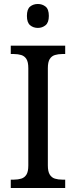

<svg xmlns="http://www.w3.org/2000/svg" viewBox="-20 -943 381 963"><path d="M34 0V-42H50Q70 -42 86.5 -47Q103 -52 112.5 -67Q122 -82 122 -113V-601Q122 -632 112.5 -647Q103 -662 86.5 -667Q70 -672 50 -672H34V-714H307V-672H292Q272 -672 255.5 -667Q239 -662 229.5 -647Q220 -632 220 -601V-113Q220 -83 229.5 -67.5Q239 -52 255.5 -47Q272 -42 292 -42H307V0ZM170 -803Q147 -803 131 -816.5Q115 -830 115 -863Q115 -897 131 -910Q147 -923 170 -923Q192 -923 208.5 -910Q225 -897 225 -863Q225 -830 208.5 -816.5Q192 -803 170 -803Z"/></svg>

Font: Noto Serif SemiCondensed
Style: Regular
Weight: 400
Width: 4
Designer: Monotype Design Team
Foundry: Monotype Imaging Inc.
Version: Version 2.013